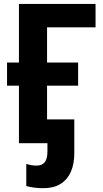

<svg xmlns="http://www.w3.org/2000/svg" viewBox="-20 -734 526 984"><path d="M469.7 -713.9V-593.8H221.2V-413.6H380.4V-294.9H221.2V0H77.1V-294.9H16.1V-413.6H77.1V-713.9ZM201.7 230.5Q176.3 230.5 153.3 227.3Q130.4 224.1 114.7 219.2V106Q128.4 110.4 140.6 112.5Q152.8 114.7 166.5 114.7Q184.6 114.7 197.3 107.7Q210 100.6 216.6 84.2Q223.1 67.9 223.1 39.6V0H213.9V-122.1H360.8V51.3Q360.8 106 343.3 146.2Q325.7 186.5 290.3 208.5Q254.9 230.5 201.7 230.5Z"/></svg>

Font: Open Sans SemiCondensed
Style: Bold
Weight: 700
Width: 4
Designer: Monotype Design Team
Foundry: Monotype Imaging Inc.
Version: Version 3.003